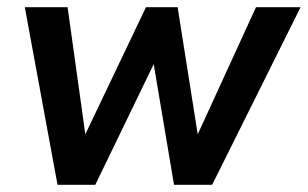

<svg xmlns="http://www.w3.org/2000/svg" viewBox="-20 -514 856 534"><path d="M140 0 49 -494H168L220 -121H208L386 -494H474L533 -121H521L692 -494H816L570 0H464L400 -380H429L245 0Z"/></svg>

Font: Nunito Sans 10pt SemiCondensed
Style: Bold Italic
Weight: 700
Width: 4
Italic angle: -9°
Designer: Vernon Adams
Foundry: Vernon Adams
Version: Version 3.101;gftools[0.9.27]